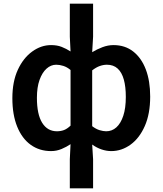

<svg xmlns="http://www.w3.org/2000/svg" viewBox="-20 -817 895 1056"><path d="M364 219V59L368 -24Q346 -9 318.5 2.5Q291 14 261 14Q197 14 149 -20.5Q101 -55 74.5 -120.5Q48 -186 48 -277Q48 -368 78 -433Q108 -498 157 -533.5Q206 -569 261 -569Q294 -569 319.5 -559Q345 -549 368 -534L364 -615V-797H492V-615L487 -530Q513 -546 543.5 -557.5Q574 -569 604 -569Q668 -569 713 -533.5Q758 -498 782 -435Q806 -372 806 -286Q806 -191 776.5 -124Q747 -57 698 -21.5Q649 14 592 14Q566 14 539 5Q512 -4 487 -22L492 59V219ZM293 -95Q314 -95 331.5 -101.5Q349 -108 368 -126V-432Q349 -448 328.5 -454.5Q308 -461 289 -461Q260 -461 236 -439.5Q212 -418 197.5 -377.5Q183 -337 183 -279Q183 -188 212 -141.5Q241 -95 293 -95ZM564 -95Q596 -95 620 -116.5Q644 -138 658 -180Q672 -222 672 -284Q672 -340 661 -379.5Q650 -419 627 -440Q604 -461 568 -461Q549 -461 529 -454Q509 -447 487 -430V-123Q508 -107 528 -101Q548 -95 564 -95Z"/></svg>

Font: Noto Sans JP SemiBold
Style: Regular
Weight: 600
Designer: Ryoko NISHIZUKA  (kana, bopomofo & ideographs); Paul D. Hunt (Latin, Greek & Cyrillic); Sandoll Communications , Soo-you
Foundry: Adobe
Version: Version 2.004-H2;hotconv 1.0.118;makeotfexe 2.5.65603